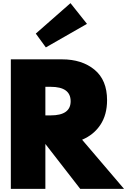

<svg xmlns="http://www.w3.org/2000/svg" viewBox="-20 -1203 810 1223"><path d="M49 -825H375Q502 -825 582 -759Q662 -693 662 -565Q662 -472 619.5 -408Q577 -344 503 -313L770 0H491L269 -286V0H49ZM269 -650V-468H303Q430 -468 430 -558Q430 -650 303 -650ZM208 -989 429 -1183 534 -1051 272 -901Z"/></svg>

Font: Spartan MB
Style: Regular
Weight: 900
Designer: Matt Bailey
Foundry: Matt Bailey
Version: Version 001.001